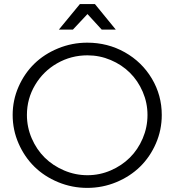

<svg xmlns="http://www.w3.org/2000/svg" viewBox="-20 -914 854 940"><path d="M408.2 -845.2 336.9 -769H268.1L371.1 -894H444.8L546.9 -769H478ZM407.2 -705.1Q507.3 -705.1 591.1 -658Q674.8 -610.8 723.4 -529.3Q772 -447.8 772 -351.1Q772 -277.8 743.4 -211.9Q714.8 -146 666 -98.1Q617.2 -50.3 549.6 -22.2Q481.9 5.9 407.2 5.9Q332.5 5.9 264.6 -22.2Q196.8 -50.3 148.2 -98.1Q99.6 -146 70.8 -211.9Q42 -277.8 42 -351.1Q42 -423.8 70.8 -489.3Q99.6 -554.7 148.2 -602.1Q196.8 -649.4 264.6 -677.2Q332.5 -705.1 407.2 -705.1ZM702.1 -351.1Q702.1 -410.6 678.7 -464.8Q655.3 -519 615.7 -558.1Q576.2 -597.2 522 -620.1Q467.8 -643.1 408.2 -643.1Q328.1 -643.1 260 -604.2Q191.9 -565.4 151.9 -498Q111.8 -430.7 111.8 -351.1Q111.8 -291 135.5 -236.3Q159.2 -181.6 199 -142.3Q238.8 -103 293.7 -79.6Q348.6 -56.2 408.2 -56.2Q467.8 -56.2 522 -79.6Q576.2 -103 615.7 -142.3Q655.3 -181.6 678.7 -236.3Q702.1 -291 702.1 -351.1Z"/></svg>

Font: Montserrat arm Light
Style: Regular
Weight: 300
Designer: Julieta Ulanovsky
Foundry: Julieta Ulanovsky
Version: Version 6.000;PS 006.000;hotconv 1.0.88;makeotf.lib2.5.64775